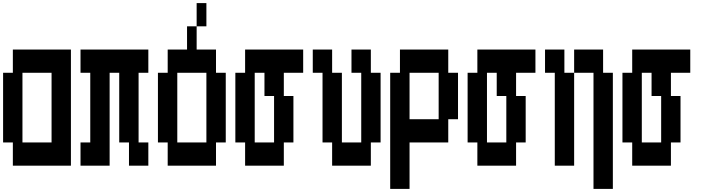

<svg xmlns="http://www.w3.org/2000/svg" viewBox="-20 -1050 4540 1240"><path d="M63 20V-130H0V-580H63V-730H438V20ZM125 -130H313V-580H125Z M500 20V-130H563V-580H500V-730H938V-580H875V-130H938V20H813V-130H750V-580H688V20Z M1313 -880H1250V-1030H1313ZM1438 -580V-130H1375V20H1063V-130H1000V-580H1063V-730H1188V-880H1250V-730H1375V-580ZM1313 -580H1125V-130H1313Z M1563 20V-130H1500V-580H1563V-730H1938V-580H1813V-430H1875V-130H1813V20ZM1625 -130H1750V-430H1688V-580H1625Z M2125 20V-130H2063V-580H2000V-730H2125V-580H2188V-130H2313V-580H2250V-730H2375V-580H2438V-130H2375V20Z M2500 170V-580H2563V-730H2875V-580H2938V-280H2875V-130H2625V170ZM2625 -280H2813V-580H2625Z M3063 20V-130H3000V-580H3063V-730H3438V-580H3313V-430H3375V-130H3313V20ZM3125 -130H3250V-430H3188V-580H3125Z M3625 -580H3688V20H3563V-580H3500V-730H3625ZM3938 -580V170H3813V-580H3688V-730H3875V-580Z M4063 20V-130H4000V-580H4063V-730H4438V-580H4313V-430H4375V-130H4313V20ZM4125 -130H4250V-430H4188V-580H4125Z"/></svg>

Font: 2P VHS
Style: Regular
Weight: 400
Designer: CodeMan38
Foundry: CodeMan38
Version: Version 3.000